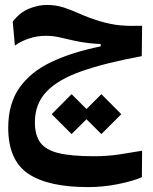

<svg xmlns="http://www.w3.org/2000/svg" viewBox="-20 -449 626 787"><path d="M340.8 317.9Q176.3 317.9 95 262.5Q13.7 207 13.7 74.7Q13.7 -24.4 60.1 -89.8Q106.4 -155.3 191.4 -195.3Q276.4 -235.4 392.6 -258.8V-268.6Q368.7 -269.5 342.3 -272.5Q315.9 -275.4 279.8 -283.2Q245.6 -291.5 220 -296.9Q194.3 -302.2 167 -302.2Q132.8 -302.2 99.9 -291.5Q66.9 -280.8 41 -262.2L32.2 -360.4Q61 -397.9 98.6 -413.3Q136.2 -428.7 171.9 -428.7Q210.9 -428.7 243.2 -417.7Q275.4 -406.7 309.6 -391.4Q343.8 -376 388.7 -362.3Q435.1 -348.6 472.4 -345.2Q509.8 -341.8 562.5 -343.3L561 -218.8Q412.6 -191.4 315.4 -157.5Q218.3 -123.5 170.7 -73.5Q123 -23.4 123 52.2Q123 104.5 145 135Q167 165.5 219.7 178.5Q272.5 191.4 364.3 191.4Q419.4 191.4 468.3 184.1Q517.1 176.8 562.5 168.9L561.5 277.3Q524.4 293.5 463.6 305.7Q402.8 317.9 340.8 317.9ZM395.5 100.6 334.5 39.6 273.4 100.6 191.9 19 273.4 -63 334.5 -2 395.5 -63 477.1 19Z"/></svg>

Font: Cascadia Mono NF SemiBold
Style: Regular
Weight: 600
Monospace: yes
Designer: Aaron Bell
Foundry: Saja Typeworks
Version: Version 2404.023; ttfautohint (v1.8.4)